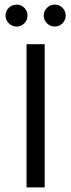

<svg xmlns="http://www.w3.org/2000/svg" viewBox="-20 -818 311 838"><path d="M95.8 0Q95.8 0 95.8 -625Q95.8 -625 175 -625Q175 -625 175 0Q175 0 95.8 0ZM218.8 -702.1Q199.3 -702.1 185.1 -716.3Q170.8 -730.6 170.8 -750Q170.8 -770.1 185.1 -784Q199.3 -797.9 218.8 -797.9Q238.9 -797.9 252.8 -784Q266.7 -770.1 266.7 -750Q266.7 -730.6 252.8 -716.3Q238.9 -702.1 218.8 -702.1ZM52.1 -702.1Q32.6 -702.1 18.4 -716.3Q4.2 -730.6 4.2 -750Q4.2 -770.1 18.4 -784Q32.6 -797.9 52.1 -797.9Q72.2 -797.9 86.1 -784Q100 -770.1 100 -750Q100 -730.6 86.1 -716.3Q72.2 -702.1 52.1 -702.1Z"/></svg>

Font: co2trust
Style: Regular
Weight: 400
Designer: Kristian Moeller
Foundry: Dicotype
Version: Version 1.000